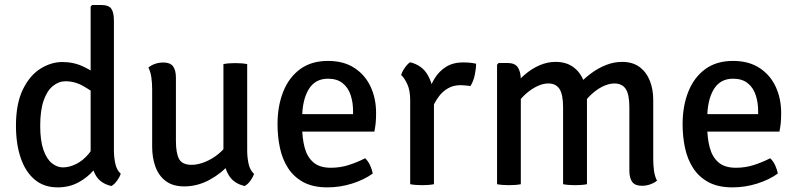

<svg xmlns="http://www.w3.org/2000/svg" viewBox="-20 -756 3277 788"><path d="M447.5 -140Q447.5 -111 453.2 -84.5Q459 -58 475.5 -43Q471.5 -30 460.8 -15Q450 0 437.5 7.5Q390.5 -3 371.2 -39.5Q352 -76 352 -122.5V-729L358 -735.5H395Q426 -735.5 436.8 -720.2Q447.5 -705 447.5 -672ZM45.5 -240.5Q45.5 -330 73.5 -388Q101.5 -446 145.5 -473.8Q189.5 -501.5 236 -501.5Q283.5 -501.5 323.5 -482Q363.5 -462.5 398.5 -436.5L388.5 -358Q360 -380.5 324 -401.5Q288 -422.5 249 -422.5Q221 -422.5 197 -403Q173 -383.5 159 -343Q145 -302.5 145 -240Q145 -179.5 158 -141.8Q171 -104 192.5 -86.5Q214 -69 238.5 -69Q264.5 -69 292.8 -83Q321 -97 345 -125.8Q369 -154.5 381.5 -198.5L401 -123.5Q391.5 -90 365.5 -58.8Q339.5 -27.5 301.5 -7.2Q263.5 13 216.5 13Q160 13 122 -19.2Q84 -51.5 64.8 -108.5Q45.5 -165.5 45.5 -240.5Z M994.5 -139.5Q994.5 -110 1000.2 -83.8Q1006 -57.5 1022.5 -42.5Q1018.5 -29.5 1008 -14.8Q997.5 0 984.5 7.5Q937.5 -3 917.2 -39.8Q897 -76.5 897 -123V-493Q917 -497 945.5 -497Q973.5 -497 994.5 -493ZM604.5 -389.5Q604.5 -415.5 601.2 -438.5Q598 -461.5 589 -478.5Q599.5 -488 616 -493.8Q632.5 -499.5 650.5 -499.5Q678.5 -499.5 690.2 -483.8Q702 -468 702 -437V-178.5Q702 -126.5 715.2 -103Q728.5 -79.5 766.5 -79.5Q792.5 -79.5 822.5 -91.8Q852.5 -104 879.2 -126.5Q906 -149 922 -178.5V-83.5Q889 -44.5 839.8 -17.8Q790.5 9 736 9Q689.5 9 660.5 -12.8Q631.5 -34.5 618 -71.5Q604.5 -108.5 604.5 -153.5Z M1180 -216V-287.5H1429V-300.5Q1429 -336.5 1418.8 -366.8Q1408.5 -397 1385.8 -415Q1363 -433 1326 -433Q1273 -433 1246.5 -388.8Q1220 -344.5 1220 -268V-238Q1220 -189.5 1230.2 -150.8Q1240.5 -112 1266 -89.8Q1291.5 -67.5 1338 -67.5Q1376.5 -67.5 1411.5 -78.8Q1446.5 -90 1478.5 -106.5Q1491 -95 1499.2 -76.8Q1507.5 -58.5 1509.5 -43.5Q1474 -18 1424.8 -2.5Q1375.5 13 1323.5 13Q1265 13 1225.5 -8.2Q1186 -29.5 1162.5 -65.8Q1139 -102 1129 -148.5Q1119 -195 1119 -246Q1119 -320.5 1142.2 -379.2Q1165.5 -438 1211.5 -472Q1257.5 -506 1326 -506Q1390.5 -506 1434.5 -477.2Q1478.5 -448.5 1501 -400.2Q1523.5 -352 1523.5 -292.5Q1523.5 -269.5 1522 -252.8Q1520.5 -236 1516.5 -216Z M1934 -494.5Q1934 -474.5 1928.5 -448.2Q1923 -422 1910.5 -402.5Q1901 -404.5 1891 -405.2Q1881 -406 1871 -406.5Q1841.5 -406.5 1819.8 -394.2Q1798 -382 1783 -362.5Q1768 -343 1757.8 -320.5Q1747.5 -298 1741 -277L1726.5 -295.5Q1727.5 -330 1736 -366Q1744.5 -402 1762.8 -432.5Q1781 -463 1810.2 -481.5Q1839.5 -500 1882.5 -500Q1895 -500 1907.5 -498.8Q1920 -497.5 1934 -494.5ZM1626.5 -448Q1630 -461.5 1640.8 -477Q1651.5 -492.5 1663 -500.5Q1711 -489 1734.2 -450.2Q1757.5 -411.5 1761 -353.5V0Q1740.5 4 1712.5 4Q1684 4 1663.5 0V-345Q1663.5 -384.5 1651.8 -410.2Q1640 -436 1626.5 -448Z M2063 -497.5Q2093.5 -497.5 2105.5 -479.2Q2117.5 -461 2117.5 -428V0Q2097.5 4 2069.5 4Q2041 4 2020 0V-490.5L2026.5 -497.5ZM2291 -314.5Q2291 -368.5 2276.2 -391Q2261.5 -413.5 2230 -413.5Q2205 -413.5 2176.5 -398Q2148 -382.5 2123 -356Q2098 -329.5 2084 -297V-394Q2105.5 -425.5 2133.8 -449.8Q2162 -474 2194.2 -488Q2226.5 -502 2260 -502Q2303.5 -502 2332.2 -481.2Q2361 -460.5 2375 -425.2Q2389 -390 2389 -347V0Q2368.5 4 2340.5 4Q2312 4 2291 0ZM2563 -315.5Q2563 -369.5 2547.8 -391.5Q2532.5 -413.5 2501.5 -413.5Q2477 -413.5 2449 -398.8Q2421 -384 2395.5 -357.2Q2370 -330.5 2353 -295V-407Q2377.5 -434 2406.8 -455.5Q2436 -477 2468 -489.5Q2500 -502 2533 -502Q2576.5 -502 2604.8 -481Q2633 -460 2647 -424.8Q2661 -389.5 2661 -346V-103.5Q2661 -77.5 2664.2 -54.5Q2667.5 -31.5 2676.5 -14.5Q2665.5 -5.5 2649 0.5Q2632.5 6.5 2615 6.5Q2586.5 6.5 2574.8 -9.2Q2563 -25 2563 -56Z M2842.5 -216V-287.5H3091.5V-300.5Q3091.5 -336.5 3081.2 -366.8Q3071 -397 3048.2 -415Q3025.5 -433 2988.5 -433Q2935.5 -433 2909 -388.8Q2882.5 -344.5 2882.5 -268V-238Q2882.5 -189.5 2892.8 -150.8Q2903 -112 2928.5 -89.8Q2954 -67.5 3000.5 -67.5Q3039 -67.5 3074 -78.8Q3109 -90 3141 -106.5Q3153.5 -95 3161.8 -76.8Q3170 -58.5 3172 -43.5Q3136.5 -18 3087.2 -2.5Q3038 13 2986 13Q2927.5 13 2888 -8.2Q2848.5 -29.5 2825 -65.8Q2801.5 -102 2791.5 -148.5Q2781.5 -195 2781.5 -246Q2781.5 -320.5 2804.8 -379.2Q2828 -438 2874 -472Q2920 -506 2988.5 -506Q3053 -506 3097 -477.2Q3141 -448.5 3163.5 -400.2Q3186 -352 3186 -292.5Q3186 -269.5 3184.5 -252.8Q3183 -236 3179 -216Z"/></svg>

Font: Signika Negative
Style: Regular
Weight: 400
Designer: Anna Giedry
Foundry: Anna Giedry
Version: Version 2.001